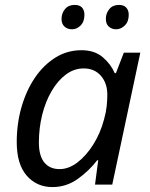

<svg xmlns="http://www.w3.org/2000/svg" viewBox="-20 -750 608 780"><path d="M193 10Q129 10 88.5 -36.5Q48 -83 48 -173Q48 -248 67.5 -315.5Q87 -383 122 -434.5Q157 -486 205 -516Q253 -546 311 -546Q364 -546 397 -518Q430 -490 446 -453H451L483 -536H550L436 0H366L379 -99H375Q341 -55 295 -22.5Q249 10 193 10ZM222 -63Q259 -63 294.5 -90Q330 -117 359 -163Q388 -209 403 -266Q411 -295 413.5 -319.5Q416 -344 416 -365Q416 -412 390 -442Q364 -472 320 -472Q281 -472 248 -447.5Q215 -423 190 -380.5Q165 -338 151.5 -284Q138 -230 138 -171Q138 -117 160 -90Q182 -63 222 -63ZM452 -631Q434 -631 422 -642Q410 -653 410 -673Q410 -696 424 -713Q438 -730 463 -730Q483 -730 493 -719Q503 -708 503 -690Q503 -662 487 -646.5Q471 -631 452 -631ZM273 -631Q254 -631 242 -642Q230 -653 230 -673Q230 -696 244 -713Q258 -730 283 -730Q304 -730 313.5 -719Q323 -708 323 -690Q323 -662 307.5 -646.5Q292 -631 273 -631Z"/></svg>

Font: Noto Sans
Style: Italic
Weight: 400
Italic angle: -12°
Designer: Monotype Design Team
Foundry: Monotype Imaging Inc.
Version: Version 2.013; ttfautohint (v1.8.4.7-5d5b)